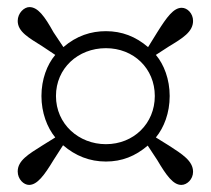

<svg xmlns="http://www.w3.org/2000/svg" viewBox="-20 -631 595 542"><path d="M424 -540 398 -498C363 -528 324 -543 279 -543C237 -543 196 -530 159 -498L131 -540C106 -585 87 -611 63 -611C48 -611 30 -594 30 -572C30 -541 62 -524 100 -500L136 -476C113 -449 97 -407 97 -360C97 -313 113 -271 136 -243L99 -220C61 -196 30 -178 30 -147C30 -125 47 -109 62 -109C85 -109 105 -136 131 -179L158 -221C193 -191 233 -175 279 -175C324 -175 362 -190 397 -220L424 -179C450 -135 469 -109 492 -109C508 -109 525 -125 525 -146C525 -177 494 -196 457 -220L420 -243C443 -271 459 -312 459 -360C459 -407 443 -449 420 -476L457 -500C495 -523 525 -541 525 -572C525 -593 509 -609 493 -609C470 -609 451 -583 424 -540ZM138 -360C138 -438 200 -495 279 -495C357 -495 417 -438 417 -360C417 -282 357 -224 279 -224C202 -224 138 -281 138 -360Z"/></svg>

Font: 寒蝉锦书宋 Text
Style: Regular
Weight: 400
Designer: 寒蝉锦书宋{Warren} 思源宋体{Ryoko NISHIZUKA 西塚涼子 (kana & ideographs); Frank Grießhammer (Latin, Greek & Cyrillic); Wenlong ZHANG 
Foundry: Adobe & ChillType
Version: Version 2.000;Glyphs 3.1.1 (3135)